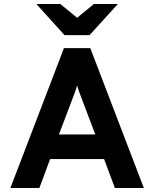

<svg xmlns="http://www.w3.org/2000/svg" viewBox="-20 -941 772 961"><path d="M162 -921H282L366 -852L450 -921H570L428 -765H303ZM32 0 300 -700H432L700 0H555L501 -145H231L177 0ZM275 -268H457L388 -450Q372 -490 366 -513Q360 -490 344 -450Z"/></svg>

Font: ReCut ExtraBold
Style: Regular
Weight: 800
Designer: Giant Group (for alternate capitals set)
Version: Version 2.002;FEAKit 1.0